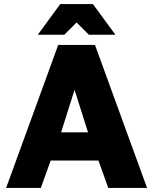

<svg xmlns="http://www.w3.org/2000/svg" viewBox="-20 -920 750 940"><path d="M10 0 265 -700H445L700 0H510L462 -134H228L180 0ZM279 -272H411L345 -480ZM165 -750 275 -900H435L545 -750H415L355 -810L295 -750Z"/></svg>

Font: Golos Text VF
Style: Regular
Weight: 400
Designer: A.Korolkova, Vitaly Kuzmin
Foundry: ParaType Ltd
Version: Version 2.003